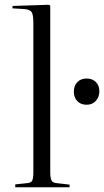

<svg xmlns="http://www.w3.org/2000/svg" viewBox="-20 -786 437 806"><path d="M44 0V-12L92 -17Q110 -18 115 -27.5Q120 -37 120 -64V-689Q120 -724 113 -735Q106 -746 82 -748L32 -751L33 -761L185 -766L191 -762V-62Q191 -38 196.5 -28Q202 -18 220 -17L272 -11V0ZM343.5 -346.3Q319.3 -346.3 304.6 -361.5Q290 -376.6 290 -400.9Q290 -426.1 304.6 -441.3Q319.3 -456.4 343.5 -456.4Q367.8 -456.4 382.4 -441.8Q397.1 -427.2 397.1 -402.9Q397.1 -378.7 382.4 -362.5Q367.8 -346.3 343.5 -346.3Z"/></svg>

Font: Literata 72pt Light
Style: Regular
Weight: 300
Designer: Latin by Veronika Burian and Jose Scaglione. Greek by Irene Vlachou. Cyrillic by Vera Evstafieva.
Foundry: TypeTogether
Version: Version 3.002